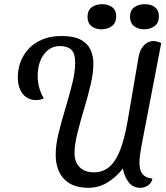

<svg xmlns="http://www.w3.org/2000/svg" viewBox="-20 -875 795 917"><path d="M402 22Q326 22 286 -20Q246 -62 246 -137Q246 -183 260 -240Q274 -297 292.5 -358Q311 -419 325 -475.5Q339 -532 339 -577Q339 -621 320 -638Q301 -655 266 -655Q219 -655 189.5 -615Q160 -575 160 -511Q160 -483 167.5 -456Q175 -429 189 -405Q180 -401 171.5 -399Q163 -397 152 -397Q126 -397 106 -410.5Q86 -424 75.5 -448.5Q65 -473 65 -507Q65 -544 78 -579Q91 -614 117 -642Q143 -670 182 -686.5Q221 -703 274 -703Q333 -703 366 -685Q399 -667 412.5 -637Q426 -607 426 -571Q426 -526 412.5 -469Q399 -412 381 -352.5Q363 -293 349.5 -238.5Q336 -184 336 -143Q336 -102 360 -77Q384 -52 429 -52Q471 -52 501.5 -77.5Q532 -103 553.5 -157.5Q575 -212 590 -300L642 -604Q648 -638 667.5 -658.5Q687 -679 713 -679Q721 -679 730.5 -676.5Q740 -674 750 -669L660 -201Q652 -159 649 -136.5Q646 -114 646 -99Q646 -60 661.5 -42.5Q677 -25 708 -22Q704 -1 687 10.5Q670 22 651 22Q614 22 593.5 -6Q573 -34 567 -70Q536 -30 494 -4Q452 22 402 22ZM669 -735Q640 -735 620.5 -750Q601 -765 601 -795Q601 -826 621.5 -840.5Q642 -855 672 -855Q701 -855 720 -840.5Q739 -826 739 -797Q739 -766 718.5 -750.5Q698 -735 669 -735ZM464 -735Q436 -735 417 -750Q398 -765 398 -795Q398 -826 418.5 -840.5Q439 -855 467 -855Q497 -855 516 -840.5Q535 -826 535 -797Q535 -766 514.5 -750.5Q494 -735 464 -735Z"/></svg>

Font: Sansita Swashed Light Light
Style: Regular
Weight: 300
Version: Version 1.003